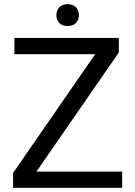

<svg xmlns="http://www.w3.org/2000/svg" viewBox="-20 -891 639 911"><path d="M152.8 -76.7H559.6V0H42V-70.3L431.6 -633.8H48.3V-710.9H543.9V-642.1ZM261 -782.2Q247.6 -796.9 247.6 -818.8Q247.6 -840.8 261 -856Q274.4 -871.1 300.8 -871.1Q327.1 -871.1 340.8 -856Q354.5 -840.8 354.5 -818.8Q354.5 -796.9 340.8 -782.2Q327.1 -767.6 300.8 -767.6Q274.4 -767.6 261 -782.2Z"/></svg>

Font: MAUL
Style: Regular
Weight: 400
Designer: MAUL
Version: Version 1.0; 2020; ttfautohint (v1.8.3)